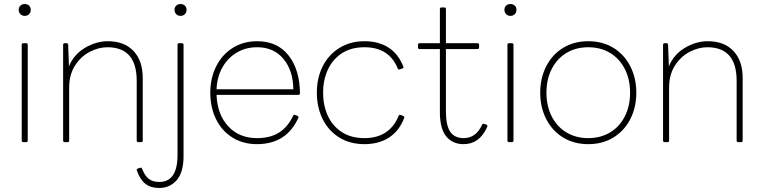

<svg xmlns="http://www.w3.org/2000/svg" viewBox="-20 -707 3799 955"><path d="M73 -658Q73 -671 81.5 -679Q90 -687 103 -687Q116 -687 124.5 -679Q133 -671 133 -658Q133 -645 124.5 -636.5Q116 -628 103 -628Q90 -628 81.5 -636.5Q73 -645 73 -658ZM96 0Q88 0 88 -8V-484Q88 -492 96 -492H110Q118 -492 118 -484V-8Q118 0 110 0Z M302 0Q294 0 294 -8V-484Q294 -492 302 -492H311Q319 -492 319 -484L323 -377Q347 -436 402.5 -469Q458 -502 517 -502Q598 -502 644 -453.5Q690 -405 690 -319V-8Q690 0 682 0H668Q660 0 660 -8V-305Q660 -472 514 -472Q471 -472 427 -449.5Q383 -427 353.5 -381.5Q324 -336 324 -270V-8Q324 0 316 0Z M848 -658Q848 -671 856.5 -679Q865 -687 878 -687Q891 -687 899.5 -679Q908 -671 908 -658Q908 -645 899.5 -636.5Q891 -628 878 -628Q865 -628 856.5 -636.5Q848 -645 848 -658ZM661 142Q660 141 660 138Q660 133 666 131L676 128Q677 127 680 127Q685 127 687 133Q700 167 720 182.5Q740 198 772 198Q863 198 863 64V-484Q863 -492 871 -492H885Q893 -492 893 -484V69Q893 150 859 189Q825 228 772 228Q730 228 703.5 207.5Q677 187 661 142Z M1026 -246Q1026 -319 1055.5 -377.5Q1085 -436 1138 -469Q1191 -502 1259 -502Q1360 -502 1415.5 -431Q1471 -360 1472 -243Q1472 -235 1464 -235H1057Q1061 -137 1115.5 -78.5Q1170 -20 1258 -20Q1325 -20 1368.5 -48Q1412 -76 1438 -131Q1441 -139 1448 -135L1459 -131Q1467 -128 1464 -121Q1405 10 1258 10Q1189 10 1136 -23Q1083 -56 1054.5 -114.5Q1026 -173 1026 -246ZM1057 -263H1439Q1438 -356 1390 -414Q1342 -472 1259 -472Q1203 -472 1158.5 -446Q1114 -420 1087 -373Q1060 -326 1057 -263Z M1556 -246Q1556 -320 1585.5 -378Q1615 -436 1669 -469Q1723 -502 1793 -502Q1864 -502 1913 -470Q1962 -438 1986 -376L1987 -372Q1987 -368 1981 -366L1968 -362L1964 -361Q1960 -361 1958 -367Q1915 -472 1793 -472Q1725 -472 1679 -441Q1633 -410 1610 -359Q1587 -308 1587 -246Q1587 -184 1610 -132.5Q1633 -81 1679.5 -50.5Q1726 -20 1793 -20Q1917 -20 1963 -131Q1966 -138 1973 -135L1986 -130Q1993 -127 1990 -119Q1965 -55 1914.5 -22.5Q1864 10 1793 10Q1722 10 1668.5 -22.5Q1615 -55 1585.5 -113.5Q1556 -172 1556 -246Z M2168 -149V-463H2067Q2059 -463 2059 -471V-484Q2059 -492 2067 -492H2168V-662Q2168 -670 2176 -670H2190Q2198 -670 2198 -662V-492H2355Q2363 -492 2363 -484V-471Q2363 -463 2355 -463H2198V-154Q2198 -83 2219.5 -51.5Q2241 -20 2286 -20Q2348 -20 2378 -87Q2381 -93 2388 -91L2399 -87Q2407 -84 2403 -75Q2365 10 2286 10Q2231 10 2199.5 -28.5Q2168 -67 2168 -149Z M2489 -658Q2489 -671 2497.5 -679Q2506 -687 2519 -687Q2532 -687 2540.5 -679Q2549 -671 2549 -658Q2549 -645 2540.5 -636.5Q2532 -628 2519 -628Q2506 -628 2497.5 -636.5Q2489 -645 2489 -658ZM2512 0Q2504 0 2504 -8V-484Q2504 -492 2512 -492H2526Q2534 -492 2534 -484V-8Q2534 0 2526 0Z M2667 -246Q2667 -319 2697 -377.5Q2727 -436 2781 -469Q2835 -502 2906 -502Q2977 -502 3031 -469Q3085 -436 3115 -377.5Q3145 -319 3145 -246Q3145 -173 3115 -114.5Q3085 -56 3031 -23Q2977 10 2906 10Q2835 10 2781 -23Q2727 -56 2697 -114.5Q2667 -173 2667 -246ZM3114 -246Q3114 -313 3087.5 -364.5Q3061 -416 3014 -444Q2967 -472 2906 -472Q2845 -472 2798 -444Q2751 -416 2724.5 -364.5Q2698 -313 2698 -246Q2698 -179 2724.5 -127.5Q2751 -76 2798 -48Q2845 -20 2906 -20Q2967 -20 3014 -48Q3061 -76 3087.5 -127.5Q3114 -179 3114 -246Z M3286 0Q3278 0 3278 -8V-484Q3278 -492 3286 -492H3295Q3303 -492 3303 -484L3307 -377Q3331 -436 3386.5 -469Q3442 -502 3501 -502Q3582 -502 3628 -453.5Q3674 -405 3674 -319V-8Q3674 0 3666 0H3652Q3644 0 3644 -8V-305Q3644 -472 3498 -472Q3455 -472 3411 -449.5Q3367 -427 3337.5 -381.5Q3308 -336 3308 -270V-8Q3308 0 3300 0Z"/></svg>

Font: LINE Seed Sans TH App Thin
Style: Regular
Weight: 250
Designer: Dalton Maag Ltd | Thai characters by Cadson Demak Co.,Ltd.
Foundry: Dalton Maag Ltd
Version: Version 1.003